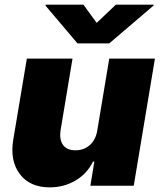

<svg xmlns="http://www.w3.org/2000/svg" viewBox="-20 -797 689 824"><path d="M397.7 -238.6 448.9 -545.5H644.9L554 0H367.9L384.9 -103.7H379.3Q354 -51.8 304.3 -22.4Q254.6 7.1 193.2 7.1Q108 7.1 65 -50.1Q22 -107.2 36.9 -197.4L95.2 -545.5H291.2L240.1 -238.6Q234 -197.8 250.5 -174.9Q267 -152 304 -152Q340.9 -152 366.3 -175.2Q391.7 -198.5 397.7 -238.6ZM338.1 -777 394.9 -698.9 477.3 -777H639.2L638.5 -772.7L448.9 -610.8H312.5L175.4 -772.7L176.1 -777Z"/></svg>

Font: Karasuma Gothic
Style: Italic
Weight: 900
Italic angle: -9.39999°
Designer: Rasmus Andersson / Ryoko Nishizuka
Foundry: Genbu
Version: Version 1.00